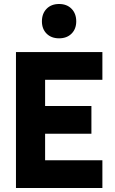

<svg xmlns="http://www.w3.org/2000/svg" viewBox="-20 -942 575 962"><path d="M158 -272V-411H438V-272ZM155 -542 206 -601V-80L150 -139H493V0H60V-681H493V-542ZM190 -835Q190 -874 213.5 -898Q237 -922 276 -922Q315 -922 338.5 -898Q362 -874 362 -835Q362 -797 338.5 -773.5Q315 -750 276 -750Q237 -750 213.5 -773.5Q190 -797 190 -835Z"/></svg>

Font: Gabarito
Style: Bold
Weight: 700
Designer: Leandro Assis / Alvaro Franca / Felipe Casaprima
Foundry: Naipe Foundry
Version: Version 1.000